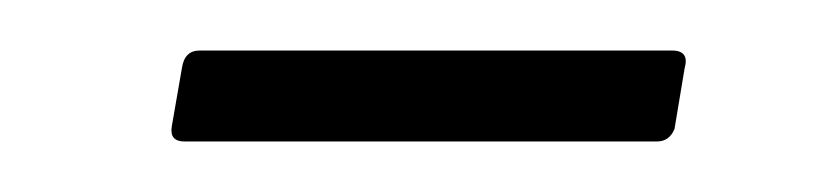

<svg xmlns="http://www.w3.org/2000/svg" viewBox="-20 -304 325 76"><path d="M53 -248Q47 -248 48 -254L52 -277Q53 -284 59 -284H246Q253 -284 251 -277L247 -253Q245 -248 240 -248Z"/></svg>

Font: Sofia Sans Extra Condensed Light
Style: Italic
Weight: 300
Italic angle: -9°
Version: Version 4.100